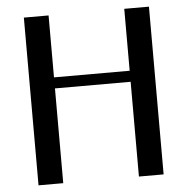

<svg xmlns="http://www.w3.org/2000/svg" viewBox="-52 -777 809 828"><g transform="rotate(-5 352.5 -363.0)"><path d="M623 0H516.1V-410.2H188.5V0H81.5V-726.1H188.5V-458H516.1V-726.1H623Z"/></g></svg>

Font: Federov2
Style: Regular
Weight: 400
Designer: Olexa M. Volochay | Cyreal.org
Foundry: Olexa M. Volochay | Cyreal.org
Version: Version 1.000